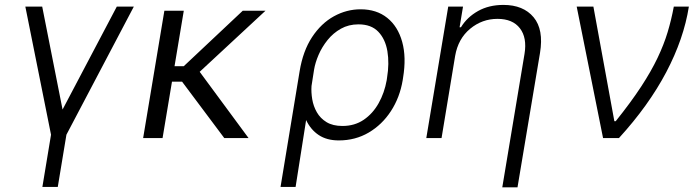

<svg xmlns="http://www.w3.org/2000/svg" viewBox="-20 -573 2892 797"><path d="M85.2 -545.5H155.2L239.7 -118.3L464.8 -545.5H535.5L255.7 -13.8L219.8 203.1H155.9L191.8 -13.8Z M742.9 -528.4 704.5 -298.3H742.9L987.6 -528.4H1082L808.9 -274.9L1011.7 0H910.9L735.8 -234H693.9L654.8 0H574.2L662.3 -528.4Z M1144.5 203.1 1223.7 -277Q1237.6 -361.5 1275.4 -418.9Q1313.2 -476.2 1365.9 -505.3Q1418.7 -534.4 1476.9 -534.4Q1543 -534.4 1587.4 -498.9Q1631.7 -463.4 1649.5 -399.3Q1667.3 -335.2 1653.1 -250L1651.6 -240.1Q1639.6 -168.3 1602.8 -111.9Q1566.1 -55.4 1510.5 -22.7Q1454.9 9.9 1386.4 9.9Q1336.6 9.9 1303.1 -12.4Q1269.5 -34.8 1250.7 -74.6L1207 203.1ZM1273.1 -215.9Q1271.3 -190 1276.1 -161Q1280.9 -132.1 1295.3 -106.9Q1309.7 -81.7 1335.6 -65.9Q1361.5 -50.1 1401.6 -50.1Q1452.1 -50.1 1489.9 -75.8Q1527.7 -101.6 1551.8 -144.7Q1576 -187.9 1585.2 -240.1L1586.6 -250Q1596.6 -310 1588.1 -360.4Q1579.5 -410.9 1550.2 -441.4Q1521 -471.9 1468 -471.9Q1427.2 -471.9 1395.1 -453.8Q1362.9 -435.7 1339.7 -406.8Q1316.4 -377.8 1302.4 -345.2Q1288.4 -312.5 1283.7 -283.7Z M1869.3 -340.9 1812.9 0H1749.6L1840.6 -545.5H1902L1887.8 -459.9H1893.5Q1919 -501.8 1964.3 -527.2Q2009.6 -552.6 2069.6 -552.6Q2152.3 -552.6 2195 -501.4Q2237.6 -450.3 2221.6 -353.3L2128.2 204.5H2065L2157.3 -349.4Q2168.3 -416.2 2138.3 -455.4Q2108.3 -494.7 2045.1 -494.7Q1981.2 -494.7 1931.5 -453.5Q1881.7 -412.3 1869.3 -340.9Z M2483.3 0 2373.9 -545.5H2443.2L2530.2 -70H2535.9Q2599.1 -148.8 2641.2 -213.1Q2683.2 -277.3 2709.5 -332.6Q2735.8 -387.8 2751.4 -439.6Q2767 -491.5 2777 -545.5H2839.5Q2818.5 -411.9 2745.6 -273.4Q2672.6 -134.9 2549.4 0Z"/></svg>

Font: Inter UI Light
Style: Italic
Weight: 300
Italic angle: 9.39999°
Designer: Rasmus Andersson
Foundry: rsms
Version: 3.2;8d6f07862